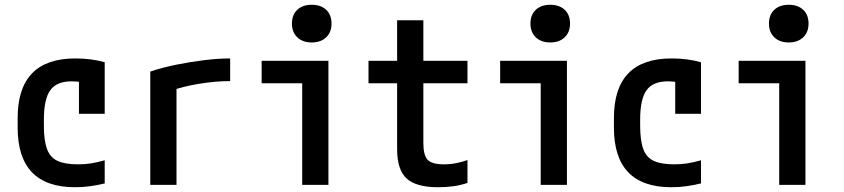

<svg xmlns="http://www.w3.org/2000/svg" viewBox="-20 -775 3540 805"><path d="M295 10Q54 10 54 -240V-280Q54 -530 296 -530Q363 -530 419 -514V-298H311V-499L366 -418Q346 -426 324 -430Q302 -434 280 -434Q218 -434 191 -397Q164 -360 164 -273V-248Q164 -186 177 -150.5Q190 -115 221 -100.5Q252 -86 307 -86Q336 -86 361.5 -90Q387 -94 419 -103V-6Q391 1 359.5 5.5Q328 10 295 10Z M610 -475Q661 -492 720.5 -504Q780 -516 838 -523Q896 -530 945 -530V-435Q883 -435 813.5 -423.5Q744 -412 693 -393L720 -444V0H610Z M1247 0V-426H1077V-520H1357V0ZM1287 -597Q1249 -597 1226.5 -618.5Q1204 -640 1204 -676Q1204 -713 1226.5 -734Q1249 -755 1287 -755Q1325 -755 1347.5 -734Q1370 -713 1370 -676Q1370 -640 1347.5 -618.5Q1325 -597 1287 -597Z M1817 10Q1725 10 1685 -26.5Q1645 -63 1645 -150V-426H1525V-520H1645V-690H1755V-520H1940V-426H1755V-176Q1755 -124 1773 -105Q1791 -86 1841 -86Q1868 -86 1893 -91Q1918 -96 1940 -104V-8Q1910 2 1879.5 6Q1849 10 1817 10Z M2247 0V-426H2077V-520H2357V0ZM2287 -597Q2249 -597 2226.5 -618.5Q2204 -640 2204 -676Q2204 -713 2226.5 -734Q2249 -755 2287 -755Q2325 -755 2347.5 -734Q2370 -713 2370 -676Q2370 -640 2347.5 -618.5Q2325 -597 2287 -597Z M2795 10Q2554 10 2554 -240V-280Q2554 -530 2796 -530Q2863 -530 2919 -514V-298H2811V-499L2866 -418Q2846 -426 2824 -430Q2802 -434 2780 -434Q2718 -434 2691 -397Q2664 -360 2664 -273V-248Q2664 -186 2677 -150.5Q2690 -115 2721 -100.5Q2752 -86 2807 -86Q2836 -86 2861.5 -90Q2887 -94 2919 -103V-6Q2891 1 2859.5 5.5Q2828 10 2795 10Z M3247 0V-426H3077V-520H3357V0ZM3287 -597Q3249 -597 3226.5 -618.5Q3204 -640 3204 -676Q3204 -713 3226.5 -734Q3249 -755 3287 -755Q3325 -755 3347.5 -734Q3370 -713 3370 -676Q3370 -640 3347.5 -618.5Q3325 -597 3287 -597Z"/></svg>

Font: M PLUS 1 Code Medium
Style: Regular
Weight: 500
Designer: Coji Morishita
Foundry: UNDERFOREST DESIGN
Version: Version 1.002